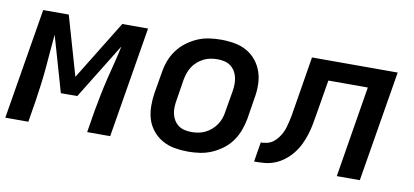

<svg xmlns="http://www.w3.org/2000/svg" viewBox="-58 -704 1914 887"><g transform="rotate(10 899.0 -260.0)"><path d="M-2 0 84 -520H204L284 -242L455 -520H576L490 0H382L399 -104Q406 -143 414 -182.5Q422 -222 431.5 -261Q441 -300 451 -339Q461 -378 469 -417L308 -156H231L156 -417Q152 -378 149 -339Q146 -300 142.5 -261Q139 -222 134 -182.5Q129 -143 123 -104L106 0Z M856 8Q824 8 793 2.5Q762 -3 736 -17.5Q710 -32 690.5 -55.5Q671 -79 662 -107.5Q653 -136 652.5 -168Q652 -200 657 -232L674 -332Q678 -359 688 -386Q698 -413 715.5 -437Q733 -461 757 -479Q781 -497 807.5 -508.5Q834 -520 862 -524Q890 -528 917 -528Q950 -528 981 -522.5Q1012 -517 1038 -502.5Q1064 -488 1083 -464.5Q1102 -441 1111.5 -412.5Q1121 -384 1121.5 -352Q1122 -320 1116 -288L1100 -188Q1095 -161 1085 -134Q1075 -107 1058 -83Q1041 -59 1017 -41Q993 -23 966 -11.5Q939 0 911 4Q883 8 856 8ZM857 -84Q873 -84 889 -87Q905 -90 920.5 -97.5Q936 -105 949 -116.5Q962 -128 971.5 -142Q981 -156 986.5 -171.5Q992 -187 994 -203L1011 -303Q1014 -320 1014 -336.5Q1014 -353 1010.5 -368.5Q1007 -384 998.5 -397.5Q990 -411 977.5 -420Q965 -429 949 -432.5Q933 -436 916 -436Q901 -436 884.5 -433Q868 -430 853 -422.5Q838 -415 824.5 -403.5Q811 -392 802 -378Q793 -364 787.5 -348.5Q782 -333 779 -317L763 -217Q760 -200 759.5 -183.5Q759 -167 762.5 -151.5Q766 -136 774.5 -122.5Q783 -109 795.5 -100Q808 -91 824 -87.5Q840 -84 857 -84Z M1165 0 1180 -92Q1194 -92 1209 -95.5Q1224 -99 1236.5 -108Q1249 -117 1258.5 -129.5Q1268 -142 1275 -155.5Q1282 -169 1286 -183.5Q1290 -198 1293.5 -212.5Q1297 -227 1299.5 -241Q1302 -255 1304 -270Q1305 -273 1305 -275.5Q1305 -278 1306 -281L1345 -520H1747L1661 0H1553L1623 -428H1438L1411 -266Q1407 -242 1402.5 -217.5Q1398 -193 1390.5 -169Q1383 -145 1372 -121.5Q1361 -98 1344.5 -77Q1328 -56 1307 -39.5Q1286 -23 1262 -13.5Q1238 -4 1213.5 -2Q1189 0 1165 0Z"/></g></svg>

Font: Iosevka SS04 Semibold Extended
Style: Italic
Weight: 600
Width: 7
Italic angle: -9°
Monospace: yes
Designer: Belleve Invis
Foundry: Belleve Invis
Version: Version 19.0.0; ttfautohint (v1.8.4)